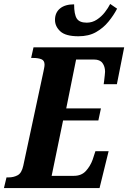

<svg xmlns="http://www.w3.org/2000/svg" viewBox="-40 -954 650 974"><path d="M-20 0 -7 -54H3Q29 -54 49.5 -65Q70 -76 78 -113L180 -589Q182 -599 184 -609Q186 -619 186 -626Q186 -647 170 -653.5Q154 -660 128 -660H118L130 -714H590L553 -527H486Q487 -532 488.5 -545.5Q490 -559 491.5 -572.5Q493 -586 493 -590Q493 -616 480 -634Q467 -652 437 -652H346L296 -404H472L459 -343H280L222 -62H335Q373 -62 395.5 -86.5Q418 -111 430 -144L444 -187H511L465 0ZM358 -770Q293 -770 266 -795Q239 -820 239 -853Q239 -890 264.5 -911Q290 -932 336 -932Q336 -881 349.5 -860Q363 -839 400 -839Q428 -839 451.5 -854.5Q475 -870 492 -892Q509 -914 519 -934L554 -910Q537 -877 510.5 -844.5Q484 -812 447 -791Q410 -770 358 -770Z"/></svg>

Font: Noto Serif ExtraCondensed ExtraBold
Style: Italic
Weight: 800
Width: 2
Italic angle: -12°
Designer: Monotype Design Team
Foundry: Monotype Imaging Inc.
Version: Version 2.013